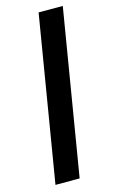

<svg xmlns="http://www.w3.org/2000/svg" viewBox="-114 -773 480 817"><g transform="rotate(-15 125.5 -364.0)"><path d="M251.5 -727.5 130.9 0H24.4L145 -727.5Z"/></g></svg>

Font: Inter 18pt Medium
Style: Italic
Weight: 500
Italic angle: -9.3988°
Designer: Rasmus Andersson
Foundry: rsms
Version: Version 4.001;git-66647c0bb